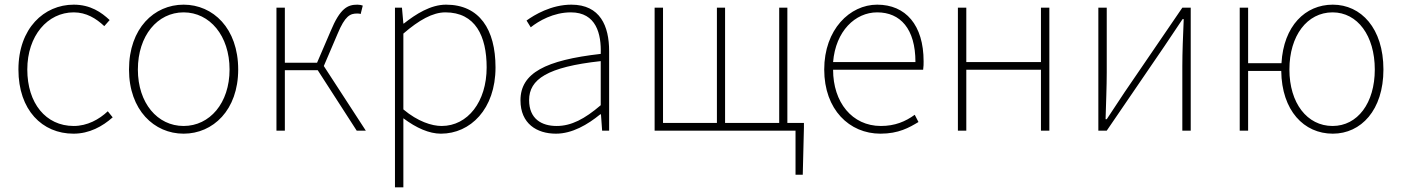

<svg xmlns="http://www.w3.org/2000/svg" viewBox="-20 -560 6010 823"><path d="M295 13C363 13 419 -18 463 -57L442 -83C405 -48 354 -20 296 -20C176 -20 97 -118 97 -262C97 -407 184 -507 296 -507C350 -507 392 -481 427 -448L450 -474C415 -507 368 -540 296 -540C169 -540 59 -439 59 -262C59 -88 161 13 295 13Z M767 13C893 13 1001 -88 1001 -262C1001 -439 893 -540 767 -540C641 -540 533 -439 533 -262C533 -88 641 13 767 13ZM767 -20C655 -20 571 -118 571 -262C571 -407 655 -507 767 -507C879 -507 964 -407 964 -262C964 -118 879 -20 767 -20Z M1165 0H1201V-259H1342L1509 0H1548L1368 -277L1427 -415C1459 -492 1481 -502 1510 -502C1518 -502 1520 -502 1526 -500L1535 -536C1531 -538 1521 -540 1512 -540C1470 -540 1438 -525 1397 -426L1339 -291H1201V-527H1165Z M1673 243H1709V46V-53C1765 -11 1820 13 1870 13C1996 13 2104 -92 2104 -271C2104 -434 2035 -540 1892 -540C1826 -540 1763 -500 1711 -459H1709L1703 -527H1673ZM1873 -20C1831 -20 1771 -39 1709 -91V-416C1776 -474 1835 -507 1889 -507C2018 -507 2066 -405 2066 -271C2066 -124 1985 -20 1873 -20Z M2363 13C2433 13 2499 -26 2553 -70H2556L2561 0H2591V-341C2591 -448 2553 -540 2429 -540C2343 -540 2270 -496 2237 -472L2255 -443C2289 -470 2352 -507 2427 -507C2536 -507 2558 -414 2555 -329C2318 -302 2211 -247 2211 -130C2211 -30 2281 13 2363 13ZM2366 -20C2302 -20 2248 -50 2248 -131C2248 -220 2326 -273 2555 -298V-109C2486 -50 2429 -20 2366 -20Z M2786 0H3390V189H3421L3426 -13V-33H3355V-527H3320V-33H3088V-527H3053V-33H2822V-527H2786Z M3754 13C3832 13 3877 -13 3917 -37L3901 -68C3861 -39 3816 -20 3756 -20C3632 -20 3551 -122 3551 -261H3937C3939 -275 3939 -286 3939 -297C3939 -453 3862 -540 3740 -540C3623 -540 3513 -434 3513 -262C3513 -90 3621 13 3754 13ZM3551 -294C3562 -427 3646 -507 3740 -507C3839 -507 3904 -437 3904 -294Z M4086 0H4122V-261H4442V0H4478V-527H4442V-294H4122V-527H4086Z M4688 0H4724L4972 -363C4994 -396 5027 -445 5049 -478H5054C5051 -407 5048 -336 5048 -277V0H5084V-527H5048L4800 -164C4778 -131 4746 -82 4724 -49H4719C4721 -120 4724 -191 4724 -249V-527H4688Z M5692 -20C5583 -20 5507 -118 5507 -262C5507 -407 5583 -507 5692 -507C5799 -507 5873 -407 5873 -262C5873 -118 5799 -20 5692 -20ZM5693 13C5814 13 5910 -88 5910 -262C5910 -439 5814 -540 5693 -540C5575 -540 5482 -449 5473 -289H5330V-527H5294V0H5330V-256H5472C5474 -86 5569 13 5693 13Z"/></svg>

Font: Noto Sans JP Thin
Style: Regular
Weight: 100
Designer: Ryoko NISHIZUKA 西塚涼子 (kana, bopomofo & ideographs); Paul D. Hunt (Latin, Greek & Cyrillic); Sandoll Communications 산돌커뮤니
Foundry: Adobe
Version: Version 2.004;hotconv 1.0.118;makeotfexe 2.5.65603